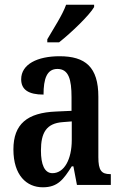

<svg xmlns="http://www.w3.org/2000/svg" viewBox="-20 -786 519 816"><path d="M181 -619V-606H231C283 -647 360 -721 380 -756V-766H261C245 -721 208 -666 181 -619ZM162 10C226 10 250 -24 285 -79H292L307 0H451V-46H448C411 -46 398 -62 398 -118V-375C398 -501 343 -547 233 -547C139 -547 70 -513 70 -449C70 -405 101 -384 165 -384C165 -451 179 -493 224 -493C272 -493 284 -448 284 -373V-315L218 -312C96 -307 37 -259 37 -151C37 -41 93 10 162 10ZM203 -50C169 -50 154 -87 154 -146C154 -222 177 -262 247 -267L285 -270V-191C285 -109 253 -50 203 -50Z"/></svg>

Font: Noto Serif Hebrew ExtraCondensed SemiBold
Style: Regular
Weight: 600
Width: 2
Designer: Monotype Design Team
Foundry: Monotype Imaging Inc.
Version: Version 2.004